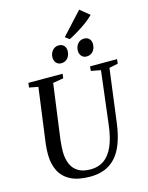

<svg xmlns="http://www.w3.org/2000/svg" viewBox="-162 -1248 1047 1356"><g transform="rotate(-15 361.0 -570.0)"><path d="M654 -697.5 603 -306Q592 -222.5 569.2 -162.5Q546.5 -102.5 512 -64.5Q477.5 -26.5 430.8 -8.2Q384 10 324.5 10Q238 10 183.5 -17.8Q129 -45.5 103 -96.2Q77 -147 76 -215.5Q76 -233.5 76.8 -252.8Q77.5 -272 80 -292L134.5 -697.5L69.5 -710L73.5 -743H323.5L319.5 -710.5L242.5 -697.5L188.5 -299Q185.5 -273.5 184 -250.8Q182.5 -228 182.5 -208Q183.5 -158.5 199.5 -120.2Q215.5 -82 250.2 -60.5Q285 -39 342.5 -39Q398.5 -39 439.5 -67.8Q480.5 -96.5 507 -156.2Q533.5 -216 544.5 -308.5L592 -697L521 -710.5L524.5 -743H721.5L718 -710.5ZM334 -816.5Q312 -816.5 297.8 -832.2Q283.5 -848 284 -873Q284.5 -902.5 302.5 -923Q320.5 -943.5 347.5 -943.5Q373.5 -943.5 386.8 -928Q400 -912.5 400 -890.5Q399.5 -858 381.8 -837.2Q364 -816.5 334 -816.5ZM519 -816.5Q497.5 -816.5 483.2 -832.2Q469 -848 469.5 -873Q470 -902.5 487.8 -923Q505.5 -943.5 533 -943.5Q558.5 -943.5 572 -928Q585.5 -912.5 585 -890.5Q585 -858 567 -837.2Q549 -816.5 519 -816.5ZM436 -965.5 405.5 -988.5 553.5 -1149.5 622.5 -1093.5Q599.5 -1069.5 567 -1045.8Q534.5 -1022 500 -1001.2Q465.5 -980.5 436 -965.5Z"/></g></svg>

Font: Merriweather 72pt
Style: Italic
Weight: 400
Italic angle: -7.8°
Version: Version 2.101